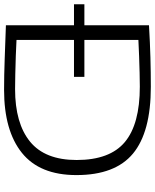

<svg xmlns="http://www.w3.org/2000/svg" viewBox="71 -821 760 942"><g transform="rotate(90 451.0 -350.0)"><path d="M1 -333V-384H104V-701Q190 -706 262.5 -708Q335 -710 406 -710Q628 -710 733.5 -622.5Q839 -535 839 -345Q839 -165 730 -77.5Q621 10 421 10Q351 10 269.5 7Q188 4 104 1V-333ZM417 -44Q585 -44 675 -117.5Q765 -191 765 -346Q765 -509 677 -582.5Q589 -656 405 -656Q377 -656 337.5 -655Q298 -654 256 -652.5Q214 -651 176 -649V-384H357V-333H176V-51Q209 -49 254.5 -47.5Q300 -46 344.5 -45Q389 -44 417 -44Z"/></g></svg>

Font: Georama Extended Light
Style: Regular
Weight: 300
Width: 7
Designer: Jean-Baptiste Levee
Foundry: Production Type
Version: Version 1.000